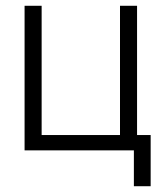

<svg xmlns="http://www.w3.org/2000/svg" viewBox="-20 -520 576 664"><path d="M65 -500H124V-53H395V-500H454V-53H501V124H443V0H65Z"/></svg>

Font: Titillium Web[RUS by Daymarius]
Style: Regular
Weight: 300
Designer: Cyrillization by Daymarius
Foundry: Cyrillization by Daymarius
Version: Version 1.002 September 12, 2018